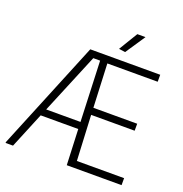

<svg xmlns="http://www.w3.org/2000/svg" viewBox="-160 -1073 1160 1215"><g transform="rotate(20 420.5 -466.0)"><path d="M481 -805 558 -932H613L524 -799ZM10 -6 311 -740H782V-693H443L456 -399H751V-352H458L473 -47H791V0H422L412 -240H159L60 0H10ZM179 -287H410L394 -694H348Z"/></g></svg>

Font: Encode Sans Normal
Style: ExtraLight
Weight: 200
Designer: Pablo Impallari, Andres Torresi
Foundry: Pablo Impallari, Andres Torresi
Version: Version 1.000; ttfautohint (v1.00) -l 8 -r 50 -G 200 -x 14 -